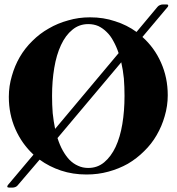

<svg xmlns="http://www.w3.org/2000/svg" viewBox="-20 -767 790 859"><path d="M617.2 -601.6Q670.9 -553.7 700.2 -487.3Q730.5 -419.9 730.5 -340.8Q730.5 -293 716.8 -247.1Q704.1 -202.1 680.7 -162.1Q658.2 -123 625 -90.8Q591.8 -57.6 551.8 -34.2Q511.7 -11.7 464.8 1Q418.9 13.7 367.2 13.7Q305.7 13.7 252.9 -3.9Q200.2 -21.5 157.2 -52.7Q125 -14.6 60.5 60.5Q56.6 66.4 49.8 69.3Q43 72.3 36.1 72.3Q31.2 72.3 21.5 72.3Q14.6 72.3 12.7 69.3Q12.7 68.4 12.7 67.4Q12.7 64.5 15.6 60.5Q53.7 15.6 129.9 -75.2Q78.1 -123 48.8 -189.5Q19.5 -255.9 19.5 -334Q19.5 -381.8 33.2 -427.7Q45.9 -472.7 68.4 -511.7Q91.8 -551.8 125 -584Q158.2 -617.2 198.2 -639.6Q238.3 -663.1 285.2 -675.8Q331.1 -689.5 382.8 -689.5Q443.4 -689.5 495.1 -671.9Q547.9 -655.3 590.8 -624Q622.1 -661.1 684.6 -736.3Q688.5 -741.2 695.3 -744.1Q702.1 -747.1 709 -747.1Q713.9 -747.1 724.6 -747.1Q731.4 -747.1 732.4 -744.1Q732.4 -743.2 732.4 -743.2Q733.4 -740.2 730.5 -736.3Q692.4 -691.4 617.2 -601.6ZM212.9 -337.9Q212.9 -297.9 215.8 -260.7Q219.7 -223.6 226.6 -190.4Q321.3 -303.7 510.7 -529.3Q501 -558.6 487.3 -583Q474.6 -607.4 457 -624Q440.4 -640.6 419.9 -650.4Q399.4 -659.2 375 -659.2Q334 -659.2 303.7 -633.8Q273.4 -609.4 252.9 -565.4Q232.4 -521.5 222.7 -462.9Q212.9 -404.3 212.9 -337.9ZM375 -15.6Q416 -15.6 446.3 -41Q476.6 -66.4 497.1 -109.4Q517.6 -153.3 527.3 -211.9Q537.1 -270.5 537.1 -337.9Q537.1 -378.9 534.2 -416Q530.3 -454.1 522.5 -488.3Q427.7 -375 237.3 -149.4Q247.1 -118.2 260.7 -93.8Q274.4 -69.3 291 -51.8Q308.6 -34.2 329.1 -25.4Q349.6 -15.6 375 -15.6Z"/></svg>

Font: Mermaid
Style: Bold
Weight: 400
Designer: Scott Simpson
Version: Version 1.001